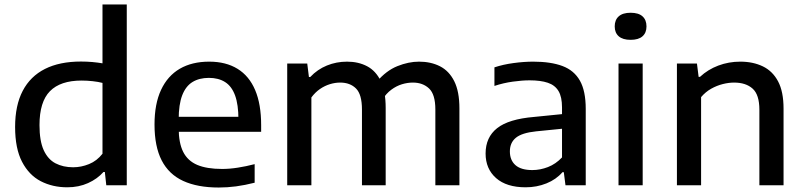

<svg xmlns="http://www.w3.org/2000/svg" viewBox="-20 -828 3592 858"><path d="M280.5 9Q215 9 162.2 -18.2Q109.5 -45.5 78.5 -105Q47.5 -164.5 47.5 -260.5Q47.5 -357 81.5 -422Q115.5 -487 181 -520Q246.5 -553 342 -553Q368 -553 392.8 -550.8Q417.5 -548.5 438 -545V-808H546.5V0H455L448.5 -59.5H442.5Q415 -28.5 373.5 -9.8Q332 9 280.5 9ZM307 -80.5Q343 -80.5 378 -94.8Q413 -109 438 -141V-457.5Q419 -462.5 394.2 -465.2Q369.5 -468 344.5 -468Q250 -468 203.2 -420.5Q156.5 -373 156.5 -269Q156.5 -198.5 175.2 -157.2Q194 -116 228 -98.2Q262 -80.5 307 -80.5Z M957.5 10Q862.5 10 798.5 -19.5Q734.5 -49 702.5 -111.2Q670.5 -173.5 670.5 -271.5Q670.5 -364 699.8 -426.5Q729 -489 783.5 -520.8Q838 -552.5 915 -552.5Q989.5 -552.5 1041.5 -520.5Q1093.5 -488.5 1120.2 -425.5Q1147 -362.5 1147 -268.5V-239H723V-306H1068L1045.5 -294Q1045.5 -360.5 1030.5 -401.5Q1015.5 -442.5 986 -461.2Q956.5 -480 913.5 -480Q870.5 -480 840.2 -461.5Q810 -443 794.2 -402Q778.5 -361 778.5 -294.5V-256Q778.5 -189.5 798.5 -149.5Q818.5 -109.5 861.2 -91.2Q904 -73 972.5 -73Q1006 -73 1042.8 -78.8Q1079.5 -84.5 1118 -94.5V-11.5Q1074.5 -0.5 1035.2 4.8Q996 10 957.5 10Z M1263.5 0V-544H1353L1360.5 -484H1366.5Q1398.5 -518 1440.8 -535.2Q1483 -552.5 1531 -552.5Q1581.5 -552.5 1620.5 -532Q1659.5 -511.5 1681.5 -466Q1703.5 -420.5 1703.5 -346V0H1597.5V-338.5Q1597.5 -406 1571 -432.5Q1544.5 -459 1500 -459Q1477.5 -459 1454 -451.8Q1430.5 -444.5 1409.5 -430Q1388.5 -415.5 1371.5 -392.5V0ZM1925.5 0V-338.5Q1925.5 -406 1897.5 -432.5Q1869.5 -459 1825 -459Q1801 -459 1776.2 -451.5Q1751.5 -444 1728.8 -427.2Q1706 -410.5 1688.5 -382.5L1663.5 -462.5Q1706 -512.5 1756 -532.5Q1806 -552.5 1852.5 -552.5Q1905.5 -552.5 1946.2 -531.8Q1987 -511 2010 -465Q2033 -419 2033 -343.5V0Z M2329 9Q2243.5 9 2196.8 -32.2Q2150 -73.5 2150 -142Q2150 -214.5 2201.5 -255.2Q2253 -296 2367 -305.5L2516.5 -320.5L2525.5 -256L2375.5 -241Q2312.5 -234.5 2285.5 -212.5Q2258.5 -190.5 2258.5 -151.5Q2258.5 -112 2283.5 -90Q2308.5 -68 2359 -68Q2394 -68 2428.8 -81.5Q2463.5 -95 2491.5 -124.5V-348Q2491.5 -395 2475.8 -421.2Q2460 -447.5 2428 -458.2Q2396 -469 2346.5 -469Q2313.5 -469 2271.8 -463.2Q2230 -457.5 2189.5 -444V-527Q2228.5 -540 2275 -546.2Q2321.5 -552.5 2362.5 -552.5Q2441.5 -552.5 2493.5 -533Q2545.5 -513.5 2571.5 -467.5Q2597.5 -421.5 2597.5 -341.5V0H2507L2499.5 -58.5H2493.5Q2465.5 -26 2422 -8.5Q2378.5 9 2329 9Z M2744 0V-544H2852V0ZM2798 -650Q2763 -650 2745 -665.8Q2727 -681.5 2727 -710Q2727 -739 2745 -755Q2763 -771 2798 -771Q2833.5 -771 2851.2 -755Q2869 -739 2869 -710Q2869 -681.5 2851.2 -665.8Q2833.5 -650 2798 -650Z M3005 0V-544H3094.5L3102 -484.5H3108Q3143.5 -517.5 3190 -535Q3236.5 -552.5 3288.5 -552.5Q3345 -552.5 3388.8 -531.5Q3432.5 -510.5 3457 -464.5Q3481.5 -418.5 3481.5 -342.5V0H3373.5V-337.5Q3373.5 -405 3343.2 -432Q3313 -459 3260.5 -459Q3236 -459 3209.5 -452.2Q3183 -445.5 3158 -431.5Q3133 -417.5 3113 -394V0Z"/></svg>

Font: Encode Sans SemiExpanded Medium
Style: Regular
Weight: 500
Width: 6
Designer: Multiple Designers
Foundry: Impallari Type
Version: Version 3.002